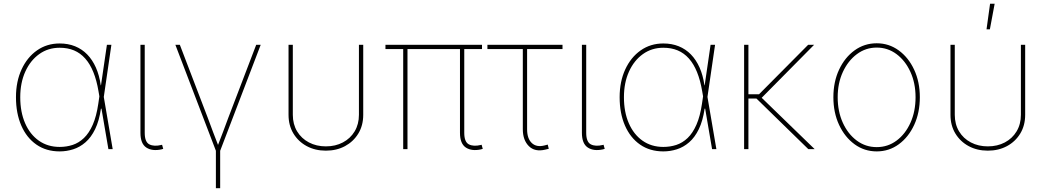

<svg xmlns="http://www.w3.org/2000/svg" viewBox="-20 -780 5478 1004"><path d="M292 11.7Q221.7 11.7 170.4 -23.9Q119.1 -59.6 91.3 -123.5Q63.5 -187.5 63.5 -271.5Q63.5 -353.5 92.8 -417Q122.1 -480.5 173.6 -516.6Q225.1 -552.7 292 -552.7Q335.9 -552.7 372.3 -538.1Q408.7 -523.4 436 -495.4Q463.4 -467.3 481.4 -426.8Q499.5 -386.2 506.8 -334H512.7L522.5 -274.4L569.3 0H546.9L495.1 -302.7Q485.4 -360.4 468 -403.1Q450.7 -445.8 425.5 -474.1Q400.4 -502.4 367.2 -516.4Q334 -530.3 292 -530.3Q231.4 -530.3 185.1 -497.1Q138.7 -463.9 112.3 -405.5Q85.9 -347.2 85.9 -271.5Q85.9 -194.3 111.3 -135.7Q136.7 -77.1 183.1 -44.4Q229.5 -11.7 292 -11.7Q327.6 -11.7 359.9 -22.2Q392.1 -32.7 418.9 -58.3Q445.8 -84 465.1 -127.9Q484.4 -171.9 494.1 -238.3L539.1 -545.9H562.5L522.5 -271.5L513.7 -211.9H507.8Q498.5 -147.9 477.5 -104.7Q456.5 -61.5 427 -35.9Q397.5 -10.3 362.8 0.7Q328.1 11.7 292 11.7Z M824.7 1Q775.9 11.7 745.1 -8.5Q714.4 -28.8 714.4 -85.4V-545.9H736.8V-85.4Q736.8 -37.6 761 -25.1Q785.2 -12.7 823.7 -22Q826.7 -22.9 825.7 -22.7Q824.7 -22.5 827.6 -22.9L833.5 -1.5Q831.5 -1 829.3 -0.5Q827.1 0 824.7 1Z M1110.4 12.2 897 -545.9H920.4L1066.4 -164.1Q1080.6 -127 1094.2 -89.4Q1107.9 -51.8 1123 -14.6H1117.2Q1132.3 -51.8 1146 -89.4Q1159.7 -127 1173.8 -164.1L1319.8 -545.9H1343.3L1129.9 12.2ZM1108.9 204.1V-3.9H1131.3V204.1Z M1684.1 7.8Q1627.9 7.8 1584 -15.9Q1540 -39.6 1514.4 -81.8Q1488.8 -124 1488.8 -179.7V-545.9H1511.2V-179.7Q1511.2 -130.4 1533.7 -93Q1556.2 -55.7 1595.5 -35.2Q1634.8 -14.6 1684.1 -14.6Q1733.9 -14.6 1772.9 -35.2Q1812 -55.7 1834.5 -93Q1856.9 -130.4 1856.9 -179.7V-545.9H1879.4V-179.7Q1879.4 -124 1853.8 -81.8Q1828.1 -39.6 1784.2 -15.9Q1740.2 7.8 1684.1 7.8Z M2495.6 1Q2446.8 11.7 2416 -8.5Q2385.3 -28.8 2385.3 -85.4V-534.2H2407.7V-85.4Q2407.7 -37.6 2431.9 -25.1Q2456.1 -12.7 2494.6 -22Q2497.6 -22.9 2496.6 -22.7Q2495.6 -22.5 2498.5 -22.9L2504.4 -1.5Q2502.4 -1 2500.2 -0.5Q2498 0 2495.6 1ZM2088.4 0V-534.2H2110.8V0ZM1995.6 -523.4V-545.9H2500.5V-523.4Z M2831.5 2.4Q2776.9 15.6 2745.4 -15.9Q2713.9 -47.4 2713.9 -104V-523.4H2528.8V-545.9H2921.4V-523.4H2736.3V-104Q2736.3 -55.2 2761 -32Q2785.6 -8.8 2827.6 -19.5Q2831.5 -20.5 2835.9 -21.7Q2840.3 -22.9 2844.2 -23.9L2849.6 -2Q2845.2 -1 2840.6 0.2Q2835.9 1.5 2831.5 2.4Z M3133.3 1Q3084.5 11.7 3053.7 -8.5Q3022.9 -28.8 3022.9 -85.4V-545.9H3045.4V-85.4Q3045.4 -37.6 3069.6 -25.1Q3093.8 -12.7 3132.3 -22Q3135.3 -22.9 3134.3 -22.7Q3133.3 -22.5 3136.2 -22.9L3142.1 -1.5Q3140.1 -1 3137.9 -0.5Q3135.7 0 3133.3 1Z M3448.7 11.7Q3378.4 11.7 3327.1 -23.9Q3275.9 -59.6 3248 -123.5Q3220.2 -187.5 3220.2 -271.5Q3220.2 -353.5 3249.5 -417Q3278.8 -480.5 3330.3 -516.6Q3381.8 -552.7 3448.7 -552.7Q3492.7 -552.7 3529.1 -538.1Q3565.4 -523.4 3592.8 -495.4Q3620.1 -467.3 3638.2 -426.8Q3656.2 -386.2 3663.6 -334H3669.4L3679.2 -274.4L3726.1 0H3703.6L3651.9 -302.7Q3642.1 -360.4 3624.8 -403.1Q3607.4 -445.8 3582.3 -474.1Q3557.1 -502.4 3523.9 -516.4Q3490.7 -530.3 3448.7 -530.3Q3388.2 -530.3 3341.8 -497.1Q3295.4 -463.9 3269 -405.5Q3242.7 -347.2 3242.7 -271.5Q3242.7 -194.3 3268.1 -135.7Q3293.5 -77.1 3339.8 -44.4Q3386.2 -11.7 3448.7 -11.7Q3484.4 -11.7 3516.6 -22.2Q3548.8 -32.7 3575.7 -58.3Q3602.5 -84 3621.8 -127.9Q3641.1 -171.9 3650.9 -238.3L3695.8 -545.9H3719.2L3679.2 -271.5L3670.4 -211.9H3664.6Q3655.3 -147.9 3634.3 -104.7Q3613.3 -61.5 3583.7 -35.9Q3554.2 -10.3 3519.5 0.7Q3484.9 11.7 3448.7 11.7Z M3893.6 -545.9V0H3871.1V-545.9ZM4237.3 -545.9 3959 -264.6H3878.9V-287.1H3949.2L4206.1 -545.9ZM4207 0 3930.7 -269.5 3957 -274.4 4240.2 0Z M4564.5 11.7Q4500 11.7 4448.7 -25.6Q4397.5 -63 4367.7 -127Q4337.9 -190.9 4337.9 -271.5Q4337.9 -352.1 4367.7 -415.8Q4397.5 -479.5 4448.7 -516.6Q4500 -553.7 4564.5 -553.7Q4628.4 -553.7 4679.4 -516.6Q4730.5 -479.5 4760.3 -415.5Q4790 -351.6 4790 -271.5Q4790 -190.9 4760.5 -127Q4731 -63 4679.9 -25.6Q4628.9 11.7 4564.5 11.7ZM4564.5 -10.7Q4622.6 -10.7 4668.5 -44.9Q4714.4 -79.1 4741 -138.2Q4767.6 -197.3 4767.6 -271.5Q4767.6 -345.2 4740.7 -404.1Q4713.9 -462.9 4668 -497.1Q4622.1 -531.2 4564.5 -531.2Q4506.8 -531.2 4460.7 -496.8Q4414.6 -462.4 4387.5 -403.8Q4360.4 -345.2 4360.4 -271.5Q4360.4 -197.3 4387.2 -138.2Q4414.1 -79.1 4460.2 -44.9Q4506.3 -10.7 4564.5 -10.7Z M5145.5 7.8Q5089.4 7.8 5045.4 -15.9Q5001.5 -39.6 4975.8 -81.8Q4950.2 -124 4950.2 -179.7V-545.9H4972.7V-179.7Q4972.7 -130.4 4995.1 -93Q5017.6 -55.7 5056.9 -35.2Q5096.2 -14.6 5145.5 -14.6Q5195.3 -14.6 5234.4 -35.2Q5273.4 -55.7 5295.9 -93Q5318.4 -130.4 5318.4 -179.7V-545.9H5340.8V-179.7Q5340.8 -124 5315.2 -81.8Q5289.6 -39.6 5245.6 -15.9Q5201.7 7.8 5145.5 7.8ZM5138.7 -626.5 5157.2 -760.3H5181.2L5156.2 -626.5Z"/></svg>

Font: Inter Thin
Style: Regular
Weight: 250
Designer: Rasmus Andersson
Foundry: rsms
Version: Version 4.001;git-66647c0bb